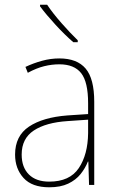

<svg xmlns="http://www.w3.org/2000/svg" viewBox="-20 -851 498 815"><path d="M232 -603Q307 -603 343.5 -560Q380 -517 380 -419V-66H358L355 -165H353Q342 -137 322 -112Q302 -87 269.5 -71.5Q237 -56 189 -56Q116 -56 80 -95.5Q44 -135 44 -195Q44 -274 103 -313.5Q162 -353 266 -361L354 -367V-413Q354 -503 324.5 -540.5Q295 -578 232 -578Q200 -578 167.5 -570Q135 -562 98 -542L88 -567Q122 -583 158.5 -593Q195 -603 232 -603ZM267 -337Q175 -331 123.5 -297Q72 -263 72 -195Q72 -141 102.5 -110.5Q133 -80 189 -80Q276 -80 314.5 -137.5Q353 -195 354 -286V-343ZM180 -831Q204 -795 241 -753Q278 -711 310 -680V-672H291Q255 -703 215.5 -746Q176 -789 150 -824V-831Z"/></svg>

Font: Noto Sans Malayalam UI SemiCondensed Thin
Style: Regular
Weight: 100
Width: 4
Designer: Jelle Bosma - Monotype Design Team
Foundry: Monotype Imaging Inc.
Version: Version 2.104; ttfautohint (v1.8.4.7-5d5b)